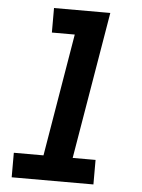

<svg xmlns="http://www.w3.org/2000/svg" viewBox="-53 -777 605 819"><g transform="rotate(5 250.0 -367.5)"><path d="M28 0V-105H155L243 -630H145V-735H386L280 -105H378V0Z"/></g></svg>

Font: iosevka_custom_sans_ss08 XBd
Style: Italic
Weight: 800
Italic angle: -10°
Designer: Belleve Invis
Foundry: Belleve Invis
Version: Version 10.3.0; ttfautohint (v1.8.3)